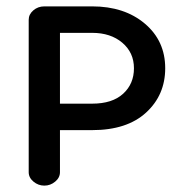

<svg xmlns="http://www.w3.org/2000/svg" viewBox="-20 -569 556 602"><path d="M70 -29V-507Q70 -524 84.5 -536.5Q99 -549 119 -549H269Q370 -549 434 -495Q498 -441 498 -355Q498 -271 438 -216Q378 -161 269 -161H168V-29Q168 -12 153 0.5Q138 13 119 13Q100 13 85 0.5Q70 -12 70 -29ZM269 -466H168V-244H269Q332 -244 366 -275Q400 -306 400 -355Q400 -404 363.5 -435Q327 -466 269 -466Z"/></svg>

Font: Hoogli
Style: Bold
Weight: 700
Designer: Anand Singh Naorem
Foundry: Brand New Type
Version: Version 1.00 b007